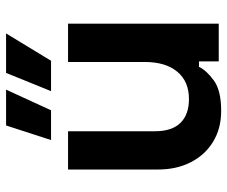

<svg xmlns="http://www.w3.org/2000/svg" viewBox="-78 -662 748 632"><g transform="rotate(-90 296.0 -346.0)"><path d="M54 -200V-496H180V-210Q180 -154 207.5 -126Q235 -98 286 -98Q344 -98 376 -136.5Q408 -175 408 -244V-496H534V0H410V-65H392Q380 -40 347 -16Q314 8 247 8Q189 8 145.5 -18.5Q102 -45 78 -92Q54 -139 54 -200ZM312 -552 372 -700H502L412 -552ZM199 -700H317L249 -552H151Z"/></g></svg>

Font: Space Grotesk Frontify
Style: Bold
Weight: 700
Designer: Florian Karsten
Version: Version 2.000